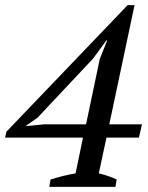

<svg xmlns="http://www.w3.org/2000/svg" viewBox="-37 -732 581 752"><path d="M354 -502 383 -574H380L327 -502L110 -271L63 -238L136 -245H300ZM415 0H156L161 -29Q187 -37 211 -43Q235 -49 259 -53L288 -193H-17L-12 -216L463 -712H490L391 -245H519L507 -193H380L350 -53Q367 -49 385 -43Q403 -37 420 -29Z"/></svg>

Font: PTSerif
Style: Italic
Weight: 400
Italic angle: -12°
Designer: A.Korolkova, O.Umpeleva, V.Yefimov
Foundry: ParaType Ltd
Version: Version 1.000W OFL; ttfautohint (v1.2) -l 8 -r 50 -G 200 -x 